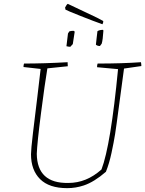

<svg xmlns="http://www.w3.org/2000/svg" viewBox="-20 -970 754 997"><path d="M512 -844Q469 -859 398.5 -887Q328 -915 320 -920L318 -931Q326 -947 332 -950L347 -943L484 -878L516 -861V-856Q516 -852 512 -844ZM478 -738Q479 -750 482 -774.5Q485 -799 486 -808Q496 -815 515 -815L517 -811Q514 -762 508 -743Q506 -741 503 -736.5Q500 -732 499 -731Q486 -731 478 -738ZM325 -730 333 -796Q333 -797 340 -807Q348 -810 362 -810L368 -806L358 -741Q356 -738 345 -727Q337 -727 325 -730ZM329 7Q235 7 188 -40Q141 -87 141 -169Q141 -193 151 -278Q161 -363 174 -467.5Q187 -572 191 -612L102 -622Q102 -634 105 -640Q209 -640 331 -647Q332 -640 332 -626L226 -615Q213 -538 193 -383Q173 -228 171 -171Q173 -17 335 -20Q429 -20 507 -90Q555 -216 593 -611L484 -621Q484 -634 487 -640Q615 -640 712 -647Q714 -637 714 -627L624 -614Q614 -543 599 -428Q584 -313 577.5 -272.5Q571 -232 559 -176Q547 -120 530 -78Q469 -25 415 -7Q373 7 329 7Z"/></svg>

Font: Albura ExtraLight
Style: Italic
Weight: 156
Italic angle: -7°
Designer: Mercedes Jáuregui
Foundry: Omnibus-Type Team
Version: Version 1.000